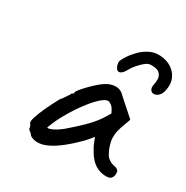

<svg xmlns="http://www.w3.org/2000/svg" viewBox="-137 -710 783 807"><g transform="rotate(30 255.0 -307.0)"><path d="M112 -31Q108 -39 99.5 -44.5Q91 -50 91 -54Q91 -58 89 -64Q87 -70 83 -74Q78 -80 84.5 -102Q91 -124 106 -156.5Q121 -189 140 -224Q148 -232 156 -245Q164 -258 168 -262Q168 -266 171 -269.5Q174 -273 178 -273L180 -282Q181 -287 191 -299Q201 -311 215 -325.5Q229 -340 244.5 -353.5Q260 -367 270 -373Q291 -387 313.5 -388.5Q336 -390 352 -377Q355 -374 363 -366.5Q371 -359 382 -349.5Q393 -340 403 -331L440 -298L422 -248Q409 -208 415.5 -178Q422 -148 435 -126Q440 -115 453 -106.5Q466 -98 480 -96Q488 -95 495 -90Q502 -85 502 -74Q502 -59 496.5 -51.5Q491 -44 481 -42Q448 -38 419 -55Q390 -72 366 -118Q362 -124 355.5 -140.5Q349 -157 348 -162Q344 -157 334.5 -145.5Q325 -134 319 -128Q248 -56 197 -32.5Q146 -9 112 -31ZM154 -96Q156 -91 175.5 -99Q195 -107 220 -127Q254 -156 284.5 -185.5Q315 -215 336 -245L358 -281Q348 -304 337.5 -312Q327 -320 319 -320Q306 -320 283 -298.5Q260 -277 233 -240Q206 -203 180 -155Q169 -134 161.5 -115Q154 -96 154 -96ZM452 -477Q455 -489 454.5 -504Q454 -519 442 -530.5Q430 -542 400 -541Q387 -541 373 -529.5Q359 -518 347 -504Q335 -490 329 -479Q316 -455 305.5 -450Q295 -445 288 -452Q281 -459 278 -470.5Q275 -482 277 -489Q280 -498 291.5 -516Q303 -534 321.5 -553Q340 -572 364 -584Q388 -596 415 -594Q448 -592 471 -576.5Q494 -561 504 -537Q514 -513 508 -483Q504 -461 493 -451Q482 -441 471 -441Q460 -441 454 -450.5Q448 -460 452 -477Z"/></g></svg>

Font: Caveat Medium
Style: Regular
Weight: 500
Designer: Pablo Impallari
Foundry: Pablo Impallari
Version: Version 2.000